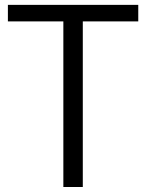

<svg xmlns="http://www.w3.org/2000/svg" viewBox="-20 -751 585 771"><path d="M11.7 -665Q11.7 -681.6 11.7 -731.4Q142.6 -731.4 535.2 -731.4Q535.2 -714.8 535.2 -665Q479.5 -665 312.5 -665Q312.5 -499 312.5 0Q293 0 234.4 0Q234.4 -166 234.4 -665Q178.7 -665 11.7 -665Z"/></svg>

Font: Gothic A1
Style: Regular
Weight: 400
Designer: HanYang I&C Co.,Ltd.
Version: Version 2.50